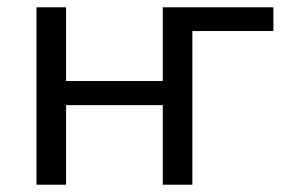

<svg xmlns="http://www.w3.org/2000/svg" viewBox="-20 -506 783 526"><path d="M80 0V-486H161V-284H426V-486H729V-421H507V0H426V-218H161V0Z"/></svg>

Font: NunitoSans1
Style: Book
Weight: 400
Designer: Vernon Adams
Foundry: Vernon Adams
Version: Version 3.101;gftools[0.9.27]